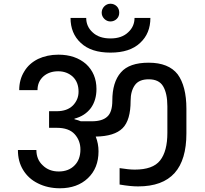

<svg xmlns="http://www.w3.org/2000/svg" viewBox="-20 -1021 1101 1029"><path d="M572 -906C572 -906 572 -906 572 -906C585 -906 597 -911 606 -920C615 -929 619 -940 619 -953C619 -953 619 -953 619 -953C619 -966 615 -978 606 -987C597 -996 585 -1001 572 -1001C572 -1001 572 -1001 572 -1001C559 -1001 548 -996 539 -987C530 -978 525 -966 525 -953C525 -953 525 -953 525 -953C525 -940 530 -929 539 -920C548 -911 559 -906 572 -906ZM572 -739C572 -739 572 -739 572 -739C641 -739 694 -756 731 -791C768 -825 786 -870 786 -925C786 -925 701 -925 701 -925C701 -925 701 -925 701 -925C701 -895 690 -869 667 -848C644 -826 613 -815 572 -815C572 -815 572 -815 572 -815C531 -815 499 -826 476 -848C453 -869 442 -895 442 -925C442 -925 358 -925 358 -925C358 -925 358 -925 358 -925C358 -870 376 -825 413 -791C450 -756 503 -739 572 -739ZM777 -685C777 -685 777 -685 777 -685C708 -685 658 -668 628 -633C597 -598 582 -547 582 -482C582 -482 582 -482 582 -482C582 -441 573 -412 555 -396C537 -379 509 -371 472 -371C472 -371 413 -371 413 -371C413 -371 413 -371 413 -371C406 -374 395 -378 379 -382C379 -382 379 -385 379 -385C379 -385 379 -385 379 -385C417 -395 446 -414 467 -442C487 -470 497 -504 497 -544C497 -544 497 -544 497 -544C497 -599 478 -644 441 -678C403 -711 354 -728 293 -728C293 -728 293 -728 293 -728C252 -728 216 -720 184 -705C152 -689 127 -667 110 -638C92 -609 83 -576 83 -538C83 -538 181 -538 181 -538C181 -538 181 -538 181 -538C181 -569 192 -593 213 -612C234 -630 260 -639 292 -639C292 -639 292 -639 292 -639C323 -639 349 -629 370 -610C391 -590 401 -563 401 -530C401 -530 401 -530 401 -530C401 -501 391 -477 371 -456C350 -435 321 -425 284 -425C284 -425 243 -425 243 -425C243 -425 243 -336 243 -336C243 -336 284 -336 284 -336C284 -336 284 -336 284 -336C327 -336 359 -325 380 -302C401 -279 411 -251 411 -220C411 -220 411 -220 411 -220C411 -185 401 -156 380 -135C359 -113 330 -102 295 -102C295 -102 295 -102 295 -102C260 -102 231 -113 209 -135C186 -156 175 -184 175 -217C175 -217 76 -217 76 -217C76 -217 76 -217 76 -217C76 -176 85 -141 104 -110C123 -79 149 -55 184 -38C218 -21 257 -12 301 -12C301 -12 301 -12 301 -12C363 -12 413 -30 451 -66C489 -102 508 -150 508 -210C508 -210 508 -210 508 -210C508 -238 503 -264 493 -289C493 -289 493 -289 493 -289C560 -290 608 -305 637 -334C666 -363 680 -412 680 -481C680 -481 680 -481 680 -481C680 -516 688 -544 703 -565C718 -586 743 -596 777 -596C777 -596 777 -596 777 -596C813 -596 839 -584 854 -559C869 -534 877 -498 877 -451C877 -451 877 -309 877 -309C877 -309 877 -309 877 -309C877 -243 864 -194 838 -161C812 -128 767 -112 702 -112C702 -112 702 -112 702 -112C680 -112 653 -115 621 -120C621 -120 621 -32 621 -32C621 -32 621 -32 621 -32C661 -25 694 -22 720 -22C720 -22 720 -22 720 -22C808 -22 873 -46 916 -94C958 -141 979 -212 979 -306C979 -306 979 -438 979 -438C979 -438 979 -438 979 -438C979 -519 963 -581 932 -623C900 -664 848 -685 777 -685Z"/></svg>

Font: Girnar Poppins
Style: Medium
Weight: 500
Designer: Ninad Kale (Devanagari), Jonny Pinhorn (Latin)
Foundry: Indian Type Foundry
Version: ""